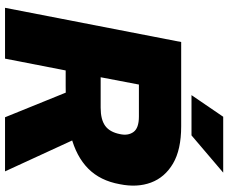

<svg xmlns="http://www.w3.org/2000/svg" viewBox="-92 -815 907 763"><g transform="rotate(90 361.5 -433.5)"><path d="M11 0 147 -700H482Q575 -700 630 -667.5Q685 -635 705.5 -580Q726 -525 712 -456Q698 -378 650 -330.5Q602 -283 521 -262Q440 -241 322 -241H260L213 0ZM287 -380H408Q455 -380 480 -398Q505 -416 513 -457Q520 -489 504.5 -510.5Q489 -532 443 -532H316ZM446 0 343 -254 528 -289 661 0ZM358 -741 444 -867H666L518 -741Z"/></g></svg>

Font: REM ExtraBold
Style: Italic
Weight: 800
Italic angle: -11°
Designer: Octavio Pardo
Foundry: Ashler Design
Version: Version 1.005;gftools[0.9.28]